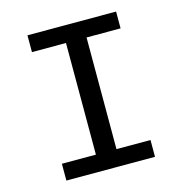

<svg xmlns="http://www.w3.org/2000/svg" viewBox="-100 -750 799 841"><g transform="rotate(-15 300.0 -329.5)"><path d="M98.6 -658.7H500.5V-582.5H346.2V-76.2H500.5V0H98.6V-76.2H252.9V-582.5H98.6Z"/></g></svg>

Font: Courier New
Style: Regular
Weight: 400
Designer: Steve Matteson
Foundry: Ascender Corporation
Version: Version 2.00.3